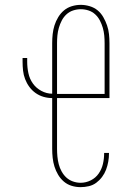

<svg xmlns="http://www.w3.org/2000/svg" viewBox="-20 -763 540 791"><path d="M312 8Q293 8 275 2.5Q257 -3 243 -15Q229 -27 219.5 -43Q210 -59 204.5 -76.5Q199 -94 197 -112.5Q195 -131 195 -150V-359Q177 -359 159.5 -364Q142 -369 127 -379.5Q112 -390 101 -405Q90 -420 83.5 -437Q77 -454 75 -472Q73 -490 73 -509V-524H92V-509Q92 -485 97 -461.5Q102 -438 115.5 -419Q129 -400 150.5 -388.5Q172 -377 195 -377V-585Q195 -604 197 -622.5Q199 -641 204.5 -658.5Q210 -676 220 -692.5Q230 -709 244 -720.5Q258 -732 276 -737.5Q294 -743 313 -743Q331 -743 349.5 -737.5Q368 -732 382 -720.5Q396 -709 405.5 -692.5Q415 -676 421 -658.5Q427 -641 429 -622.5Q431 -604 431 -585V-359H215V-150Q215 -134 216.5 -118Q218 -102 222 -86.5Q226 -71 234 -56.5Q242 -42 253.5 -31.5Q265 -21 280.5 -15.5Q296 -10 312 -10Q334 -10 354 -20Q374 -30 386.5 -48Q399 -66 404 -87.5Q409 -109 409 -131V-133H429V-131Q429 -114 426 -97Q423 -80 417 -64Q411 -48 400.5 -34Q390 -20 376.5 -10Q363 0 346 4Q329 8 312 8ZM215 -376H411V-585Q411 -601 409.5 -617Q408 -633 403.5 -648.5Q399 -664 391.5 -678.5Q384 -693 372 -704Q360 -715 344.5 -720Q329 -725 313 -725Q297 -725 281.5 -720Q266 -715 254 -704Q242 -693 234.5 -678.5Q227 -664 222.5 -648.5Q218 -633 216.5 -617Q215 -601 215 -585Z"/></svg>

Font: Iosevka Curly Slab Thin
Style: Regular
Weight: 100
Monospace: yes
Designer: Belleve Invis
Foundry: Belleve Invis
Version: Version 22.1.2; ttfautohint (v1.8.4)